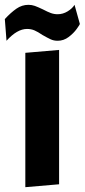

<svg xmlns="http://www.w3.org/2000/svg" viewBox="-44 -770 351 796"><path d="M61 6V-551L201 -563V-6ZM132 -625Q113 -638 99 -644Q85 -650 68 -650Q27 -650 -17 -601L-24 -691Q1 -718 24 -734Q47 -750 74 -750Q88 -750 100.5 -745.5Q113 -741 134 -731Q153 -721 166.5 -716Q180 -711 195 -711Q217 -711 236.5 -723Q256 -735 265 -750L287 -671Q287 -668 274 -650Q261 -632 240.5 -616.5Q220 -601 195 -601Q179 -601 166 -607Q153 -613 132 -625Z"/></svg>

Font: Francois One
Style: Regular
Weight: 400
Designer: Vernon Adams
Foundry: Vernon Adams
Version: Version 2.000